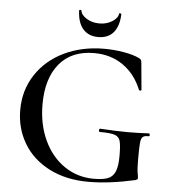

<svg xmlns="http://www.w3.org/2000/svg" viewBox="-56 -865 830 929"><g transform="rotate(5 358.5 -401.0)"><path d="M49 -306Q49 -402 98.5 -477.5Q148 -553 234.5 -594.5Q321 -636 429 -636Q476 -636 523 -628Q570 -620 599 -606Q607 -602 609.5 -598Q612 -594 613 -583L625 -453Q625 -450 620 -449.5Q615 -449 613 -452Q583 -527 523 -569Q463 -611 382 -611Q272 -611 213 -539.5Q154 -468 154 -343Q154 -245 190 -168Q226 -91 289.5 -48Q353 -5 432 -5Q476 -5 500 -14Q524 -23 535.5 -49Q547 -75 547 -126Q547 -178 541 -198.5Q535 -219 514.5 -226Q494 -233 443 -233Q437 -233 437 -241Q437 -244 438.5 -246.5Q440 -249 442 -249Q525 -244 575 -244Q625 -244 679 -247Q681 -247 682.5 -244.5Q684 -242 684 -240Q684 -233 679 -233Q659 -234 650.5 -226.5Q642 -219 640 -196.5Q638 -174 638 -116Q638 -71 641.5 -52Q645 -33 645 -28Q645 -22 643 -20.5Q641 -19 633 -16Q507 12 408 12Q298 12 216.5 -30Q135 -72 92 -144.5Q49 -217 49 -306ZM291 -810Q291 -813 296 -813.5Q301 -814 302 -812Q304 -790 331 -773Q358 -756 394 -756Q429 -756 456 -773Q483 -790 485 -812Q485 -814 489 -814Q491 -814 493.5 -812.5Q496 -811 496 -810Q494 -752 468 -721Q442 -690 394 -690Q346 -690 319.5 -721Q293 -752 291 -810Z"/></g></svg>

Font: Cormorant SC SemiBold
Style: Regular
Weight: 600
Designer: Christian Thalmann (Catharsis Fonts)
Foundry: Catharsis Fonts
Version: Version 4.000